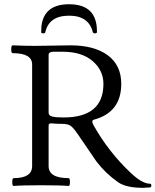

<svg xmlns="http://www.w3.org/2000/svg" viewBox="-20 -878 737 910"><path d="M33.2 0ZM439.5 -723.6Q435.5 -719.7 430.2 -719.7Q424.3 -719.7 420.4 -723.6Q401.9 -803.7 307.6 -803.7Q211.4 -803.7 194.3 -723.6Q190.4 -719.7 185.1 -719.7L178.2 -721.2Q176.8 -722.2 175.3 -723.6L176.3 -752.9Q188 -857.9 307.6 -857.9Q439.5 -857.9 439.5 -729.5ZM132.3 -90.8V-572.3Q132.3 -626 40 -626Q33.2 -626 33.2 -644.5Q33.2 -663.1 40 -663.1Q96.7 -660.6 143.8 -660.6Q190.9 -660.6 238 -661.9Q285.2 -663.1 314.5 -663.1Q426.8 -663.1 490.7 -616Q554.7 -568.8 554.7 -480.5Q554.7 -345.2 424.3 -310.5Q410.6 -306.6 424.3 -282.7Q495.1 -157.2 599.6 -58.6Q653.8 -7.3 690.4 -7.3Q697.3 -7.3 697.3 1.2Q697.3 9.8 690.4 10.3Q669.9 12.2 657.7 12.2Q578.1 12.2 540 -14.2Q480.5 -55.7 437 -112.8L351.6 -237.8Q328.1 -272.5 314.7 -281.7Q301.3 -291 274.2 -291Q247.1 -291 232.4 -292.7Q217.8 -294.4 214.1 -291.5Q210.4 -288.6 210.4 -282.7V-90.8Q210.4 -33.7 305.2 -33.7Q311.5 -33.7 311.5 -15.1Q311.5 3.4 305.2 3.4Q267.1 0 174.6 0Q82 0 44.4 3.4Q38.1 3.4 38.1 -14.9Q38.1 -33.2 44.4 -33.7Q132.3 -33.7 132.3 -90.8ZM210.4 -344.2Q210.4 -329.1 229 -325.2Q247.6 -321.3 281.2 -321.3Q470.2 -321.3 470.2 -480.5Q470.2 -544.4 418.9 -588.6Q367.7 -632.8 276.9 -632.8H233.4Q210.4 -632.8 210.4 -617.7Z"/></svg>

Font: Junicode
Style: Regular
Weight: 400
Designer: Peter S. Baker
Foundry: Briery Creek Software
Version: Version 0.7.2